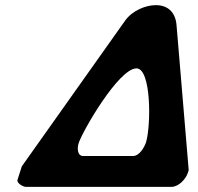

<svg xmlns="http://www.w3.org/2000/svg" viewBox="-20 -727 770 747"><path d="M65 -80 48 -27C44 -15 70 0 80 0H647C675 0 703 -30 711 -55C712 -58 715 -66 714 -67L667 -627C664 -674 638 -707 586 -707C546 -707 494 -685 467 -647ZM286 -170C301 -217 442 -461 511 -461C569 -461 568 -238 548 -173C542 -155 523 -120 497 -120H304C280 -120 280 -152 286 -170Z"/></svg>

Font: Asimov Print
Style: Regular
Weight: 500
Designer: Google
Version: Version 2.000980: 2014